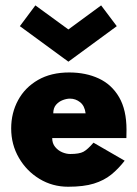

<svg xmlns="http://www.w3.org/2000/svg" viewBox="-20 -698 522 730"><path d="M239 12Q179.5 12 130.2 -17.8Q81 -47.5 51.8 -98Q22.5 -148.5 22.5 -209.5Q22.5 -268.5 48.8 -317Q75 -365.5 124.5 -394Q174 -422.5 243 -422.5Q306.5 -422.5 355.8 -399.5Q405 -376.5 433 -328.2Q461 -280 461 -204.5L460.5 -173H178.5Q178.5 -153 189.5 -139.5Q200.5 -126 216.2 -119.2Q232 -112.5 247 -112.5Q281.5 -112.5 297.2 -121Q313 -129.5 335.5 -155.5L454 -87Q430 -56 402.8 -34Q375.5 -12 337 0Q298.5 12 239 12ZM305.5 -267Q302 -295.5 284.8 -309.2Q267.5 -323 246 -323Q233.5 -323 218.8 -317.5Q204 -312 193.2 -299.8Q182.5 -287.5 182.5 -267ZM240 -463.5 55.5 -598.5 114.5 -677.5 240 -586 364.5 -677.5 424 -598.5Z"/></svg>

Font: Lucymar Sans ExtraBold
Style: Regular
Weight: 800
Foundry: The League of Moveable Type (original font) / Main changes by Cristiano Sobral with portions from Mirco Monsees
Version: Version 2.001;August 30, 2020;FontCreator 13.0.0.2681 64-bit